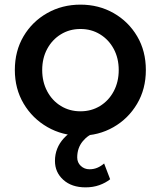

<svg xmlns="http://www.w3.org/2000/svg" viewBox="-20 -573 693 828"><path d="M327 12Q405 12 469 -24.5Q533 -61 571 -125Q609 -189 609 -271Q609 -353 571.5 -416.5Q534 -480 470 -516.5Q406 -553 327 -553Q248 -553 183.5 -516.5Q119 -480 81.5 -416.5Q44 -353 44 -271Q44 -190 82 -126Q120 -62 184.5 -25Q249 12 327 12ZM327 -93Q280 -93 242.5 -116Q205 -139 183.5 -179.5Q162 -220 162 -271Q162 -322 183.5 -362Q205 -402 242.5 -425Q280 -448 327 -448Q374 -448 411.5 -425Q449 -402 470.5 -362Q492 -322 492 -271Q492 -220 470.5 -179.5Q449 -139 411.5 -116Q374 -93 327 -93ZM349 235Q381 235 408 225.5Q435 216 455 200L429 132Q415 144 399.5 150.5Q384 157 366 157Q344 157 328.5 142.5Q313 128 313 106Q313 65 337 36Q361 7 392 0V-33H362Q294 -19 255.5 23Q217 65 217 121Q217 170 253 202.5Q289 235 349 235Z"/></svg>

Font: Custom Plus Jakarta Sans SemiBold
Style: Regular
Weight: 600
Designer: Gumpita Rahayu & FullSphere
Foundry: Tokotype & FullSphere
Version: Version 1.001;hotconv 1.0.117;makeotfexe 2.5.65602